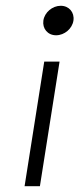

<svg xmlns="http://www.w3.org/2000/svg" viewBox="-20 -664 275 664"><path d="M130 -593C126 -565 145 -542 174 -542C203 -542 230 -565 234 -593C238 -621 219 -644 190 -644C161 -644 134 -621 130 -593ZM65 -20H118L186 -451H133Z"/></svg>

Font: Charger Sport
Style: ExLitObl
Weight: 200
Designer: Jasper
Foundry: Cannot Into Space Fonts
Version: Version 1.1